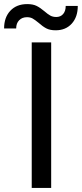

<svg xmlns="http://www.w3.org/2000/svg" viewBox="-67 -918 400 938"><path d="M88 -711H183V0H88ZM66 -898Q94 -898 112 -889Q130 -880 150 -863Q166 -849 178.5 -842Q191 -835 208 -835Q229 -835 241.5 -849.5Q254 -864 254 -889H313Q313 -835 283.5 -802.5Q254 -770 205 -770Q177 -770 159 -779.5Q141 -789 121 -807Q104 -821 92.5 -827.5Q81 -834 65 -834Q41 -834 26.5 -819Q12 -804 12 -779H-47Q-47 -833 -16.5 -865.5Q14 -898 66 -898Z"/></svg>

Font: Telex
Style: Regular
Weight: 400
Designer: Andres Torresi
Foundry: Andres Torresi
Version: Version 1.100